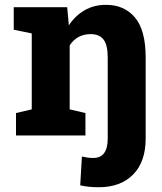

<svg xmlns="http://www.w3.org/2000/svg" viewBox="-20 -558 669 791"><path d="M386.2 213.4Q344.7 213.4 310.5 205.6L317.4 86.9Q329.6 89.4 340.1 91.1Q350.6 92.8 364.3 92.8Q423.8 92.8 423.8 12.7V-320.8Q423.8 -373.5 406.2 -395.5Q388.7 -417.5 353.5 -417.5Q297.9 -417.5 267.1 -371.1V-107.4L332 -92.3V0H45.9V-92.3L110.8 -107.4V-420.4L36.6 -435.5V-528.3H256.8L263.7 -453.6Q289.6 -493.2 328.4 -515.6Q367.2 -538.1 416.5 -538.1Q492.2 -538.1 536.1 -485.8Q580.1 -433.6 580.1 -320.8V12.7Q580.1 108.4 528.6 160.9Q477.1 213.4 386.2 213.4Z"/></svg>

Font: Roboto Slab ExtraBold
Style: Regular
Weight: 800
Designer: Google
Version: Version 2.001; ttfautohint (v1.8.3)